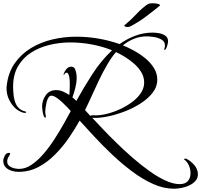

<svg xmlns="http://www.w3.org/2000/svg" viewBox="-35 -964 1228 1172"><path d="M1027 188Q964 188 899.5 159Q835 130 771.5 82.5Q708 35 649.5 -20.5Q591 -76 540.5 -130.5Q490 -185 451 -228Q423 -177 385.5 -122.5Q348 -68 301 -20.5Q254 27 198.5 56Q143 85 78 85Q57 85 35.5 78.5Q14 72 -0.5 57Q-15 42 -15 18Q-15 4 -6 -13.5Q3 -31 20 -31Q27 -31 27 -26Q27 -21 18 -8Q9 5 9 22Q9 39 21.5 49Q34 59 51 63Q68 67 82 67Q121 67 159.5 40.5Q198 14 233.5 -28Q269 -70 300 -118.5Q331 -167 356 -211.5Q381 -256 397 -286Q389 -295 374.5 -310.5Q360 -326 342.5 -342Q325 -358 308 -369Q291 -380 279 -380Q268 -380 260.5 -368Q253 -356 249 -338.5Q245 -321 243 -305Q241 -289 241 -281Q241 -273 243 -265.5Q245 -258 245 -251Q245 -246 242 -246Q235 -246 230.5 -260.5Q226 -275 224 -291.5Q222 -308 222 -313Q222 -351 244 -382.5Q266 -414 308 -414Q329 -414 349 -405.5Q369 -397 388 -384Q391 -414 391 -443Q391 -451 391 -460Q391 -469 390 -477Q390 -483 388 -493Q386 -503 382 -512Q378 -521 370 -520Q362 -519 360 -513.5Q358 -508 355 -507Q353 -507 353 -509Q353 -512 354 -514Q359 -529 371 -543Q383 -557 400 -557Q418 -557 424.5 -539Q431 -521 432 -507Q432 -503 432.5 -499Q433 -495 433 -491Q433 -461 425.5 -430Q418 -399 407 -370Q413 -365 419.5 -359Q426 -353 431 -348Q475 -428 528.5 -511Q582 -594 649 -657Q589 -681 524 -693Q459 -705 394 -705Q330 -705 267.5 -690Q205 -675 155 -643Q105 -611 75 -559.5Q45 -508 45 -434Q45 -411 48 -383.5Q51 -356 61 -332Q71 -308 93 -294Q99 -290 105 -288Q111 -286 118 -284Q120 -284 122.5 -282.5Q125 -281 125 -279Q125 -276 121 -275.5Q117 -275 115 -275Q105 -275 90 -282.5Q75 -290 67 -296Q39 -319 22 -352.5Q5 -386 5 -423Q5 -428 5 -432.5Q5 -437 6 -441Q15 -521 55 -578Q95 -635 155 -671Q215 -707 286 -723.5Q357 -740 430 -740Q566 -740 695 -695Q740 -727 791 -746Q842 -765 897 -765Q915 -765 937 -761Q959 -757 975 -745.5Q991 -734 991 -710Q991 -706 988 -693.5Q985 -681 980 -670Q975 -659 970 -659Q968 -659 968 -662Q968 -668 970 -673.5Q972 -679 972 -686Q972 -710 951.5 -722Q931 -734 905 -738Q879 -742 861 -742Q820 -742 783.5 -727.5Q747 -713 715 -687Q746 -675 782.5 -655Q819 -635 851.5 -608.5Q884 -582 904.5 -549Q925 -516 925 -478Q925 -434 896 -397Q867 -360 820 -330.5Q773 -301 719 -281Q665 -261 614.5 -251.5Q564 -242 528 -245Q553 -218 591 -178Q629 -138 675.5 -92.5Q722 -47 773 -2.5Q824 42 875.5 79Q927 116 975 138Q1023 160 1062 160Q1094 160 1111 142Q1128 124 1128 93Q1128 70 1118.5 47Q1109 24 1090 10Q1088 8 1088 8Q1088 6 1092 5Q1096 4 1097 4Q1100 4 1102 5Q1128 17 1150.5 43Q1173 69 1173 100Q1173 124 1157.5 141Q1142 158 1119 168.5Q1096 179 1071 183.5Q1046 188 1027 188ZM516 -257Q523 -261 534 -260.5Q545 -260 552 -260Q581 -260 619 -269.5Q657 -279 696.5 -297Q736 -315 770 -340Q804 -365 824.5 -395.5Q845 -426 845 -460Q845 -493 828.5 -521.5Q812 -550 785.5 -573.5Q759 -597 729.5 -615.5Q700 -634 673 -646Q646 -615 620 -570.5Q594 -526 570 -476Q546 -426 524.5 -378Q503 -330 484 -292ZM742 -799Q737 -799 730.5 -801Q724 -803 724 -809L766 -846Q784 -863 800 -880.5Q816 -898 835 -914Q844 -922 852 -928Q860 -934 868 -939Q873 -942 880.5 -943Q888 -944 897 -944Q910 -944 922.5 -942Q935 -940 939 -936Q942 -935 942 -931Q918 -910 892 -890.5Q866 -871 840 -851Q826 -841 805.5 -828.5Q785 -816 765 -805Q755 -799 742 -799Z"/></svg>

Font: My Soul
Style: Regular
Weight: 400
Designer: Robert E. Leuschke
Foundry: Robert E. Leuschke
Version: Version 1.010; ttfautohint (v1.8.4.7-5d5b)